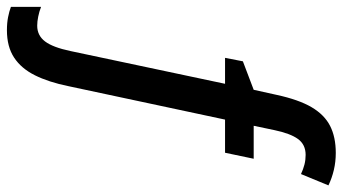

<svg xmlns="http://www.w3.org/2000/svg" viewBox="-268 -524 1004 563"><g transform="rotate(90 234.5 -242.0)"><path d="M41 240.2Q20 240.2 2.7 236.8Q-14.6 233.4 -27.3 228.5V140.1Q-13.7 145.5 1 148.4Q15.6 151.4 27.8 151.4Q56.6 151.4 74 128.4Q91.3 105.5 102.1 54.2L198.2 -399.4H122.1L132.3 -451.7L215.8 -483.4L230.5 -549.8Q244.6 -615.2 266.8 -653.1Q289.1 -690.9 321.8 -707.5Q354.5 -724.1 400.9 -724.1Q426.8 -724.1 450.7 -718.5Q474.6 -712.9 496.1 -702.6L462.9 -622.1Q448.2 -628.9 434.8 -632.3Q421.4 -635.7 406.7 -635.7Q376.5 -635.7 360.1 -613.3Q343.8 -590.8 334 -543.9L321.3 -483.4H418L400.4 -399.4H303.2L205.1 60.1Q193.4 117.7 173.3 158Q153.3 198.2 121.3 219.2Q89.4 240.2 41 240.2Z"/></g></svg>

Font: Open Sans SemiCondensed SemiBold
Style: Italic
Weight: 600
Width: 4
Italic angle: -12°
Designer: Monotype Design Team
Foundry: Monotype Imaging Inc.
Version: Version 3.000